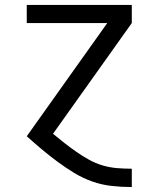

<svg xmlns="http://www.w3.org/2000/svg" viewBox="-20 -550 640 775"><path d="M511 205Q471 205 430.5 200.5Q390 196 352 182.5Q314 169 279.5 148Q245 127 212.5 103Q180 79 149 53Q118 27 88 0L413 -457H88V-530H512V-457L194 -10Q217 9 240.5 27.5Q264 46 288.5 63Q313 80 339 94.5Q365 109 393.5 117.5Q422 126 451.5 128.5Q481 131 511 131H512V205Z"/></svg>

Font: Iosevka Mono
Style: Regular
Weight: 400
Designer: Belleve Invis
Foundry: Belleve Invis
Version: Version 11.1.1